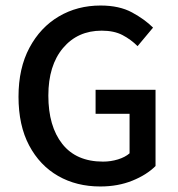

<svg xmlns="http://www.w3.org/2000/svg" viewBox="-20 -664 643 695"><path d="M343 11Q257 11 190.5 -27Q124 -65 85.5 -137.5Q47 -210 47 -314Q47 -417 86.5 -491Q126 -565 193 -604.5Q260 -644 344 -644Q412 -644 458 -619Q504 -594 534 -564L478 -497Q454 -521 423.5 -537Q393 -553 348 -553Q261 -553 208 -490Q155 -427 155 -318Q155 -207 205.5 -143Q256 -79 353 -79Q381 -79 407 -87Q433 -95 449 -109V-252H326V-339H543V-63Q511 -31 459 -10Q407 11 343 11Z"/></svg>

Font: Narnoor Medium
Style: Regular
Weight: 500
Designer: S. Sridhar Murthy
Foundry: SIL International
Version: Version 3.000